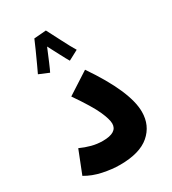

<svg xmlns="http://www.w3.org/2000/svg" viewBox="-201 -936 936 1047"><g transform="rotate(-30 267.5 -412.5)"><path d="M33 -45Q78 -18 135 -6Q192 6 242 6Q366 6 427.5 -47Q489 -100 489 -186Q489 -314 335 -539L197 -450Q270 -344 293.5 -291Q317 -238 317 -211Q317 -154 226 -154Q190 -154 156 -163Q122 -172 89 -187ZM100 -646 162 -620Q168 -631 185.5 -672Q203 -713 219 -752Q236 -720 256.5 -680.5Q277 -641 288 -623L350 -656Q331 -687 302 -744Q273 -801 257 -831L181 -825Q172 -804 155.5 -766.5Q139 -729 122.5 -694Q106 -659 100 -646Z"/></g></svg>

Font: Noto Sans Arabic Extra
Style: Regular
Weight: 800
Designer: Nadine Chahine - Monotype Design Team
Foundry: Monotype Imaging Inc.
Version: Version 1.902